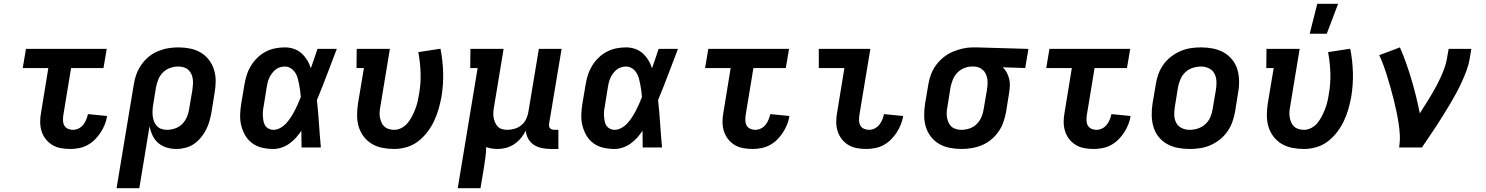

<svg xmlns="http://www.w3.org/2000/svg" viewBox="-20 -778 7840 1013"><path d="M351 8Q325 8 300.5 3.5Q276 -1 255.5 -13.5Q235 -26 220.5 -45Q206 -64 199 -87Q192 -110 192 -135.5Q192 -161 197 -186L235 -419H100L117 -520H543L526 -419H355L314 -170Q312 -156 312.5 -141.5Q313 -127 319.5 -115.5Q326 -104 338.5 -98.5Q351 -93 365 -93Q380 -93 394.5 -100Q409 -107 419 -119.5Q429 -132 435 -147Q441 -162 444 -176L545 -166Q542 -144 533 -121.5Q524 -99 511 -79Q498 -59 480.5 -41.5Q463 -24 441.5 -12.5Q420 -1 396.5 3.5Q373 8 351 8Z M595 215 686 -333Q690 -360 699.5 -386Q709 -412 725.5 -436Q742 -460 764.5 -478.5Q787 -497 813.5 -508Q840 -519 867 -523.5Q894 -528 920 -528Q952 -528 982.5 -522Q1013 -516 1038.5 -501Q1064 -486 1082 -462.5Q1100 -439 1109 -410.5Q1118 -382 1118 -350.5Q1118 -319 1112 -287L1096 -187Q1092 -164 1085.5 -140.5Q1079 -117 1068 -95Q1057 -73 1040.5 -53Q1024 -33 1004 -19Q984 -5 959.5 1.5Q935 8 912 8Q884 8 859 0.5Q834 -7 815 -23.5Q796 -40 785 -63Q774 -86 769 -112L715 215ZM861 -93Q882 -93 904 -100.5Q926 -108 942 -124.5Q958 -141 966.5 -161.5Q975 -182 978 -203L995 -303Q997 -318 998 -333Q999 -348 997 -362Q995 -376 989 -388.5Q983 -401 973 -410Q963 -419 949 -423Q935 -427 920 -427Q899 -427 877.5 -419.5Q856 -412 839.5 -395.5Q823 -379 815 -358.5Q807 -338 803 -317L789 -231Q786 -215 785 -199Q784 -183 785.5 -168Q787 -153 792 -139Q797 -125 807 -114Q817 -103 831 -98Q845 -93 861 -93Z M1422 8Q1392 8 1363.5 1.5Q1335 -5 1312 -21.5Q1289 -38 1274.5 -62.5Q1260 -87 1253 -115Q1246 -143 1247 -173Q1248 -203 1253 -233L1270 -333Q1274 -358 1282 -383Q1290 -408 1304 -431Q1318 -454 1338 -473.5Q1358 -493 1382 -505.5Q1406 -518 1432 -523Q1458 -528 1483 -528Q1508 -528 1531 -520Q1554 -512 1571 -496.5Q1588 -481 1600.5 -461Q1613 -441 1620 -418Q1629 -444 1638 -469.5Q1647 -495 1655 -520H1757Q1731 -453 1705.5 -385Q1680 -317 1652 -250Q1659 -188 1663 -125.5Q1667 -63 1673 0H1571Q1570 -22 1570.5 -44Q1571 -66 1570 -88Q1557 -69 1541.5 -51.5Q1526 -34 1507 -20.5Q1488 -7 1466 0.5Q1444 8 1422 8ZM1422 -93Q1441 -93 1459 -103Q1477 -113 1490.5 -128Q1504 -143 1515 -160Q1526 -177 1535 -194.5Q1544 -212 1552 -230Q1560 -248 1567 -266Q1566 -283 1563.5 -300Q1561 -317 1558 -333.5Q1555 -350 1550.5 -366Q1546 -382 1537 -395.5Q1528 -409 1514 -418Q1500 -427 1483 -427Q1470 -427 1457 -423Q1444 -419 1433.5 -410.5Q1423 -402 1414.5 -390.5Q1406 -379 1400.5 -367Q1395 -355 1392 -342Q1389 -329 1387 -317L1371 -217Q1368 -203 1367 -190Q1366 -177 1367 -163.5Q1368 -150 1370.5 -137.5Q1373 -125 1379.5 -115Q1386 -105 1397.5 -99Q1409 -93 1422 -93Z M2060 8Q2028 8 1997.5 2Q1967 -4 1942 -19Q1917 -34 1899 -57.5Q1881 -81 1872.5 -109.5Q1864 -138 1864 -169.5Q1864 -201 1869 -233L1900 -419H1861L1862 -520H2037L1987 -217Q1984 -202 1983 -187.5Q1982 -173 1984.5 -159Q1987 -145 1992.5 -132Q1998 -119 2008 -110Q2018 -101 2032 -97Q2046 -93 2060 -93Q2080 -93 2099.5 -103.5Q2119 -114 2132 -130.5Q2145 -147 2154.5 -165.5Q2164 -184 2171.5 -203.5Q2179 -223 2183.5 -242.5Q2188 -262 2191 -282Q2201 -338 2199 -394Q2197 -450 2187 -503L2304 -521Q2316 -460 2318 -396Q2320 -332 2309 -266Q2303 -234 2294 -202.5Q2285 -171 2270.5 -140Q2256 -109 2234.5 -81Q2213 -53 2185.5 -32Q2158 -11 2125 -1.5Q2092 8 2060 8Z M2395 215 2500 -419H2461L2462 -520H2637L2587 -217Q2584 -202 2583 -187.5Q2582 -173 2584 -159.5Q2586 -146 2591.5 -133Q2597 -120 2606 -110.5Q2615 -101 2628.5 -97Q2642 -93 2657 -93Q2676 -93 2696 -99Q2716 -105 2732 -118.5Q2748 -132 2756.5 -151Q2765 -170 2768 -189L2823 -520H2943L2877 -125Q2876 -118 2877 -112Q2878 -106 2882 -101.5Q2886 -97 2892 -95Q2898 -93 2904 -93H2926V8H2887Q2863 8 2840 3.5Q2817 -1 2798 -13Q2779 -25 2767.5 -45Q2756 -65 2754 -89Q2744 -68 2728.5 -49.5Q2713 -31 2693 -17.5Q2673 -4 2650.5 2Q2628 8 2606 8Q2590 8 2574.5 5.5Q2559 3 2545 -2Q2545 25 2541 52.5Q2537 80 2533 108L2515 215Z M3222 8Q3192 8 3163.5 1.5Q3135 -5 3112 -21.5Q3089 -38 3074.5 -62.5Q3060 -87 3053 -115Q3046 -143 3047 -173Q3048 -203 3053 -233L3070 -333Q3074 -358 3082 -383Q3090 -408 3104 -431Q3118 -454 3138 -473.5Q3158 -493 3182 -505.5Q3206 -518 3232 -523Q3258 -528 3283 -528Q3308 -528 3331 -520Q3354 -512 3371 -496.5Q3388 -481 3400.5 -461Q3413 -441 3420 -418Q3429 -444 3438 -469.5Q3447 -495 3455 -520H3557Q3531 -453 3505.5 -385Q3480 -317 3452 -250Q3459 -188 3463 -125.5Q3467 -63 3473 0H3371Q3370 -22 3370.5 -44Q3371 -66 3370 -88Q3357 -69 3341.5 -51.5Q3326 -34 3307 -20.5Q3288 -7 3266 0.5Q3244 8 3222 8ZM3222 -93Q3241 -93 3259 -103Q3277 -113 3290.5 -128Q3304 -143 3315 -160Q3326 -177 3335 -194.5Q3344 -212 3352 -230Q3360 -248 3367 -266Q3366 -283 3363.5 -300Q3361 -317 3358 -333.5Q3355 -350 3350.5 -366Q3346 -382 3337 -395.5Q3328 -409 3314 -418Q3300 -427 3283 -427Q3270 -427 3257 -423Q3244 -419 3233.5 -410.5Q3223 -402 3214.5 -390.5Q3206 -379 3200.5 -367Q3195 -355 3192 -342Q3189 -329 3187 -317L3171 -217Q3168 -203 3167 -190Q3166 -177 3167 -163.5Q3168 -150 3170.5 -137.5Q3173 -125 3179.5 -115Q3186 -105 3197.5 -99Q3209 -93 3222 -93Z M3951 8Q3925 8 3900.5 3.5Q3876 -1 3855.5 -13.5Q3835 -26 3820.5 -45Q3806 -64 3799 -87Q3792 -110 3792 -135.5Q3792 -161 3797 -186L3835 -419H3700L3717 -520H4143L4126 -419H3955L3914 -170Q3912 -156 3912.5 -141.5Q3913 -127 3919.5 -115.5Q3926 -104 3938.5 -98.5Q3951 -93 3965 -93Q3980 -93 3994.5 -100Q4009 -107 4019 -119.5Q4029 -132 4035 -147Q4041 -162 4044 -176L4145 -166Q4142 -144 4133 -121.5Q4124 -99 4111 -79Q4098 -59 4080.5 -41.5Q4063 -24 4041.5 -12.5Q4020 -1 3996.5 3.5Q3973 8 3951 8Z M4551 8Q4525 8 4500.5 3.5Q4476 -1 4455.5 -13.5Q4435 -26 4420.5 -45Q4406 -64 4399 -87Q4392 -110 4392 -135.5Q4392 -161 4397 -186L4435 -419H4300V-520H4572L4514 -170Q4512 -156 4512.5 -141.5Q4513 -127 4519.5 -115.5Q4526 -104 4538.5 -98.5Q4551 -93 4565 -93Q4580 -93 4594.5 -100Q4609 -107 4619 -119.5Q4629 -132 4635 -147Q4641 -162 4644 -176L4745 -166Q4742 -144 4733 -121.5Q4724 -99 4711 -79Q4698 -59 4680.5 -41.5Q4663 -24 4641.5 -12.5Q4620 -1 4596.5 3.5Q4573 8 4551 8Z M5053 8Q5021 8 4990.5 2Q4960 -4 4934.5 -19Q4909 -34 4891 -57.5Q4873 -81 4864.5 -109.5Q4856 -138 4856 -169.5Q4856 -201 4861 -233L4878 -333Q4882 -359 4892 -385.5Q4902 -412 4919 -435Q4936 -458 4958.5 -476Q4981 -494 5007 -505Q5033 -516 5060 -522Q5087 -528 5113 -528H5131L5406 -520L5389 -419L5271 -423Q5284 -410 5292 -394.5Q5300 -379 5304.5 -361.5Q5309 -344 5308 -325Q5307 -306 5304 -287L5288 -187Q5283 -160 5274 -134Q5265 -108 5248.5 -84Q5232 -60 5209.5 -41.5Q5187 -23 5160.5 -12Q5134 -1 5106.5 3.5Q5079 8 5053 8ZM5053 -93Q5074 -93 5096 -100.5Q5118 -108 5134 -124.5Q5150 -141 5158.5 -161.5Q5167 -182 5170 -203L5187 -303Q5191 -325 5190.5 -345.5Q5190 -366 5182.5 -384.5Q5175 -403 5158.5 -414.5Q5142 -426 5121 -427H5107Q5087 -427 5066.5 -418.5Q5046 -410 5030.5 -394Q5015 -378 5007 -357.5Q4999 -337 4995 -317L4979 -217Q4976 -202 4975 -187Q4974 -172 4976.5 -158Q4979 -144 4984.5 -131.5Q4990 -119 5000 -110Q5010 -101 5024 -97Q5038 -93 5053 -93Z M5751 8Q5725 8 5700.5 3.5Q5676 -1 5655.5 -13.5Q5635 -26 5620.5 -45Q5606 -64 5599 -87Q5592 -110 5592 -135.5Q5592 -161 5597 -186L5635 -419H5500L5517 -520H5943L5926 -419H5755L5714 -170Q5712 -156 5712.5 -141.5Q5713 -127 5719.5 -115.5Q5726 -104 5738.5 -98.5Q5751 -93 5765 -93Q5780 -93 5794.5 -100Q5809 -107 5819 -119.5Q5829 -132 5835 -147Q5841 -162 5844 -176L5945 -166Q5942 -144 5933 -121.5Q5924 -99 5911 -79Q5898 -59 5880.5 -41.5Q5863 -24 5841.5 -12.5Q5820 -1 5796.5 3.5Q5773 8 5751 8Z M6256 8Q6224 8 6193.5 2Q6163 -4 6137 -18.5Q6111 -33 6092.5 -56.5Q6074 -80 6065.5 -109Q6057 -138 6056.5 -169.5Q6056 -201 6061 -233L6078 -333Q6082 -360 6091.5 -386.5Q6101 -413 6118 -437Q6135 -461 6158.5 -479Q6182 -497 6208.5 -508.5Q6235 -520 6262.5 -524Q6290 -528 6317 -528Q6349 -528 6379.5 -522Q6410 -516 6436 -501.5Q6462 -487 6481 -463.5Q6500 -440 6508.5 -411Q6517 -382 6517.5 -350.5Q6518 -319 6512 -287L6496 -187Q6491 -160 6481.5 -133.5Q6472 -107 6455 -83Q6438 -59 6415 -41Q6392 -23 6365.5 -11.5Q6339 0 6311 4Q6283 8 6256 8ZM6256 -93Q6278 -93 6300 -100Q6322 -107 6339.5 -123Q6357 -139 6366 -160.5Q6375 -182 6378 -203L6395 -303Q6399 -326 6398 -348.5Q6397 -371 6387.5 -389.5Q6378 -408 6358.5 -417.5Q6339 -427 6317 -427Q6295 -427 6273 -420Q6251 -413 6234 -397Q6217 -381 6208 -359.5Q6199 -338 6195 -317L6179 -217Q6175 -194 6175.5 -171.5Q6176 -149 6185.5 -130.5Q6195 -112 6214.5 -102.5Q6234 -93 6256 -93Z M6860 8Q6828 8 6797.5 2Q6767 -4 6742 -19Q6717 -34 6699 -57.5Q6681 -81 6672.5 -109.5Q6664 -138 6664 -169.5Q6664 -201 6669 -233L6700 -419H6661L6662 -520H6837L6787 -217Q6784 -202 6783 -187.5Q6782 -173 6784.5 -159Q6787 -145 6792.5 -132Q6798 -119 6808 -110Q6818 -101 6832 -97Q6846 -93 6860 -93Q6880 -93 6899.5 -103.5Q6919 -114 6932 -130.5Q6945 -147 6954.5 -165.5Q6964 -184 6971.5 -203.5Q6979 -223 6983.5 -242.5Q6988 -262 6991 -282Q7001 -338 6999 -394Q6997 -450 6987 -503L7104 -521Q7116 -460 7118 -396Q7120 -332 7109 -266Q7103 -234 7094 -202.5Q7085 -171 7070.5 -140Q7056 -109 7034.5 -81Q7013 -53 6985.5 -32Q6958 -11 6925 -1.5Q6892 8 6860 8ZM6890 -600 6930 -758H7040L6980 -600Z M7362 0Q7367 -33 7365.5 -65Q7364 -97 7359 -128.5Q7354 -160 7347.5 -190.5Q7341 -221 7333.5 -251.5Q7326 -282 7317.5 -312Q7309 -342 7300 -371.5Q7291 -401 7280.5 -430Q7270 -459 7257 -487L7366 -528Q7384 -487 7399 -444.5Q7414 -402 7427 -358Q7440 -314 7451 -270Q7462 -226 7471 -180Q7485 -203 7500 -226Q7515 -249 7529 -272.5Q7543 -296 7556 -320Q7569 -344 7580 -368Q7591 -392 7600.5 -417.5Q7610 -443 7614 -468L7623 -520H7743L7734 -468Q7729 -437 7717.5 -406Q7706 -375 7692 -344.5Q7678 -314 7662 -284.5Q7646 -255 7628.5 -226Q7611 -197 7593.5 -168.5Q7576 -140 7557.5 -112Q7539 -84 7520 -56Q7501 -28 7482 0Z"/></svg>

Font: Iosevka HT Extended
Style: Bold Italic
Weight: 700
Width: 7
Italic angle: -9°
Monospace: yes
Designer: Belleve Invis
Foundry: Belleve Invis
Version: Version 32.3.0; ttfautohint (v1.8.4)